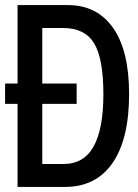

<svg xmlns="http://www.w3.org/2000/svg" viewBox="-20 -734 540 754"><path d="M49 0V-326H0V-406H49V-714H247Q361 -714 424 -624.5Q487 -535 487 -365Q487 -188 422 -94Q357 0 236 0ZM229 -90Q310 -90 348 -159.5Q386 -229 386 -364Q386 -504 349.5 -564Q313 -624 228 -624H146V-406H281V-326H146V-90Z"/></svg>

Font: Noto Sans Mono ExtraCondensed Medium
Style: Regular
Weight: 500
Width: 2
Designer: Monotype Design Team
Foundry: Monotype Imaging Inc.
Version: Version 2.014